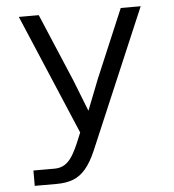

<svg xmlns="http://www.w3.org/2000/svg" viewBox="-53 -597 755 835"><g transform="rotate(-5 325.0 -179.0)"><path d="M273 -250 326 -115 379 -250 505 -548H592L334 59Q312 110 287.5 138.5Q263 167 232.5 178.5Q202 190 161 190H65V123H157Q182 123 200.5 112Q219 101 234 78Q249 55 265 17L282 -24L60 -548H147Z"/></g></svg>

Font: Azeret Mono Light
Style: Regular
Weight: 300
Designer: Martin Vácha
Foundry: Displaay
Version: Version 1.002